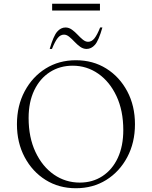

<svg xmlns="http://www.w3.org/2000/svg" viewBox="-20 -990 807 1020"><path d="M383 10Q293 10 222.5 -34Q152 -78 111 -155Q70 -232 70 -330Q70 -428 111 -505Q152 -582 222.5 -626Q293 -670 383 -670Q474 -670 544.5 -626Q615 -582 656 -505Q697 -428 697 -330Q697 -232 656 -155Q615 -78 544.5 -34Q474 10 383 10ZM404 -20Q472 -20 524.5 -54.5Q577 -89 606 -151.5Q635 -214 635 -299Q635 -402 599 -479Q563 -556 502 -598.5Q441 -641 366 -641Q298 -641 245 -607Q192 -573 162 -510.5Q132 -448 132 -363Q132 -260 168.5 -182.5Q205 -105 266.5 -62.5Q328 -20 404 -20ZM244 -730Q264 -799 283.5 -821.5Q303 -844 328 -844Q346 -844 362 -832.5Q378 -821 392 -806Q406 -791 420 -779.5Q434 -768 448 -768Q467 -768 481.5 -786Q496 -804 512 -844H524Q504 -774 484.5 -752Q465 -730 440 -730Q422 -730 406 -741.5Q390 -753 376 -768Q362 -783 348 -794.5Q334 -806 320 -806Q301 -806 286.5 -788Q272 -770 256 -730ZM257 -934V-970H511V-934Z"/></svg>

Font: Spectral ExtraLight
Style: Regular
Weight: 275
Designer: Jean-Baptiste Levee
Foundry: Production Type
Version: Version 2.001